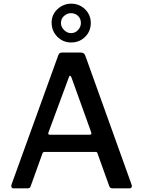

<svg xmlns="http://www.w3.org/2000/svg" viewBox="-20 -1029 781 1049"><path d="M53 0Q46 0 43 -6Q40 -12 43 -21L298 -726Q301 -735 306 -738.5Q311 -742 320 -742H421Q440 -742 446 -725L699 -20Q702 -13 699 -6.5Q696 0 688 0H594Q581 0 577 -12L513 -190Q512 -195 509.5 -197Q507 -199 501 -199H224Q215 -199 212 -191L147 -10Q145 -5 141.5 -2.5Q138 0 130 0H53ZM470 -293Q483 -293 478 -307L370 -607Q366 -615 362.5 -615Q359 -615 356 -606L245 -306Q240 -293 252 -293ZM476 -904Q476 -858 445 -827.5Q414 -797 369 -797Q324 -797 293 -828.5Q262 -860 262 -906Q262 -935 276.5 -958Q291 -981 315.5 -995Q340 -1009 369 -1009Q399 -1009 423 -995Q447 -981 461.5 -957.5Q476 -934 476 -904ZM422 -903Q422 -927 406.5 -942Q391 -957 368 -957Q347 -957 330 -942Q313 -927 313 -903Q313 -882 330 -865Q347 -848 368 -848Q391 -848 406.5 -865Q422 -882 422 -903Z"/></svg>

Font: Libre Franklin Thin Medium
Style: Regular
Weight: 500
Version: Version 3.000